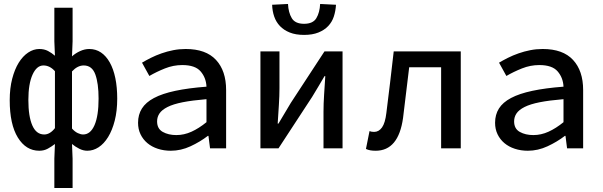

<svg xmlns="http://www.w3.org/2000/svg" viewBox="-20 -748 3040 968"><path d="M254 200V52L257 -22Q240 -9 221 1.5Q202 12 178 12Q111 12 70 -54.5Q29 -121 29 -243Q29 -303 41.5 -351Q54 -399 74.5 -432Q95 -465 122 -483Q149 -501 178 -501Q203 -501 222 -491Q241 -481 257 -467L254 -540V-709H346V-540L343 -464Q361 -480 384 -490.5Q407 -501 430 -501Q463 -501 489 -483.5Q515 -466 533.5 -433Q552 -400 561.5 -354Q571 -308 571 -251Q571 -189 558.5 -140Q546 -91 525 -57Q504 -23 477 -5.5Q450 12 420 12Q400 12 380 2Q360 -8 343 -22L346 52V200ZM203 -70Q232 -70 257 -102V-389Q231 -418 199 -418Q165 -418 144 -371.5Q123 -325 123 -244Q123 -161 143 -115.5Q163 -70 203 -70ZM399 -70Q436 -70 456.5 -117Q477 -164 477 -251Q477 -328 460.5 -373Q444 -418 402 -418Q371 -418 343 -388V-100Q357 -84 372 -77Q387 -70 399 -70Z M841 12Q806 12 775.5 2Q745 -8 723 -26.5Q701 -45 688.5 -71Q676 -97 676 -129Q676 -170 695.5 -201Q715 -232 756.5 -254Q798 -276 863.5 -290Q929 -304 1021 -311Q1019 -356 991.5 -388Q964 -420 899 -420Q854 -420 811.5 -403Q769 -386 733 -365L696 -432Q716 -444 741 -456.5Q766 -469 794.5 -479Q823 -489 853.5 -495Q884 -501 916 -501Q1018 -501 1069 -446Q1120 -391 1120 -294V0H1039L1031 -63H1028Q989 -33 940.5 -10.5Q892 12 841 12ZM869 -67Q908 -67 945.5 -84Q983 -101 1021 -132V-248Q949 -242 901 -232.5Q853 -223 824.5 -208.5Q796 -194 784 -176Q772 -158 772 -136Q772 -99 800.5 -83Q829 -67 869 -67Z M1293 0V-489H1389V-303Q1389 -265 1386 -218.5Q1383 -172 1380 -125H1384Q1397 -148 1415 -177Q1433 -206 1446 -229L1616 -489H1707V0H1611V-185Q1611 -224 1614 -270.5Q1617 -317 1620 -364H1616Q1603 -341 1585 -311.5Q1567 -282 1554 -260L1384 0ZM1513 -572Q1471 -572 1441 -584Q1411 -596 1391.5 -616.5Q1372 -637 1362.5 -664.5Q1353 -692 1352 -724L1432 -728Q1434 -685 1451 -656.5Q1468 -628 1513 -628Q1558 -628 1575 -656.5Q1592 -685 1594 -728L1674 -724Q1672 -692 1663 -664.5Q1654 -637 1634.5 -616.5Q1615 -596 1585 -584Q1555 -572 1513 -572Z M1874 12Q1859 12 1847.5 10Q1836 8 1825 3L1843 -87Q1848 -85 1853.5 -84Q1859 -83 1866 -83Q1890 -83 1906 -105.5Q1922 -128 1928 -179Q1938 -257 1947 -334Q1956 -411 1965 -489H2303V0H2204V-409H2043Q2035 -345 2027.5 -281Q2020 -217 2012 -153Q1989 12 1874 12Z M2641 12Q2606 12 2575.5 2Q2545 -8 2523 -26.5Q2501 -45 2488.5 -71Q2476 -97 2476 -129Q2476 -170 2495.5 -201Q2515 -232 2556.5 -254Q2598 -276 2663.5 -290Q2729 -304 2821 -311Q2819 -356 2791.5 -388Q2764 -420 2699 -420Q2654 -420 2611.5 -403Q2569 -386 2533 -365L2496 -432Q2516 -444 2541 -456.5Q2566 -469 2594.5 -479Q2623 -489 2653.5 -495Q2684 -501 2716 -501Q2818 -501 2869 -446Q2920 -391 2920 -294V0H2839L2831 -63H2828Q2789 -33 2740.5 -10.5Q2692 12 2641 12ZM2669 -67Q2708 -67 2745.5 -84Q2783 -101 2821 -132V-248Q2749 -242 2701 -232.5Q2653 -223 2624.5 -208.5Q2596 -194 2584 -176Q2572 -158 2572 -136Q2572 -99 2600.5 -83Q2629 -67 2669 -67Z"/></svg>

Font: SauceCodePro Nerd Font Mono
Style: Regular
Weight: 500
Monospace: yes
Designer: Paul D. Hunt, Teo Tuominen
Foundry: Adobe Systems Incorporated
Version: Version 2.030;PS 1.000;hotconv 16.6.51;makeotf.lib2.5.65220;